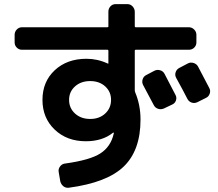

<svg xmlns="http://www.w3.org/2000/svg" viewBox="-20 -837 1040 916"><path d="M715.8 -499Q728.5 -505.9 743.2 -502Q757.8 -498 764.6 -485.4Q782.2 -452.1 817.4 -383.8Q824.2 -371.1 819.3 -357.4Q814.5 -343.8 800.8 -337.9L761.7 -319.3Q748 -313.5 734.4 -317.9Q720.7 -322.3 713.9 -335L663.1 -430.7Q656.2 -443.4 660.2 -457.5Q664.1 -471.7 676.8 -478.5ZM924.8 -519.5Q960.9 -451.2 978.5 -417Q985.4 -404.3 980.5 -390.1Q975.6 -376 962.9 -370.1L921.9 -349.6Q908.2 -342.8 894 -347.7Q879.9 -352.5 873 -367.2Q856.4 -400.4 820.3 -465.8Q813.5 -478.5 817.9 -492.2Q822.3 -505.9 835 -512.7L876 -534.2Q888.7 -541 903.3 -536.6Q918 -532.2 924.8 -519.5ZM481.9 -295.4Q509.8 -321.3 509.8 -360.4Q509.8 -399.4 481.9 -424.8Q454.1 -450.2 410.2 -450.2Q366.2 -450.2 337.9 -424.8Q309.6 -399.4 309.6 -360.4Q309.6 -321.3 337.9 -295.4Q366.2 -269.5 410.2 -269.5Q454.1 -269.5 481.9 -295.4ZM85 -599.6Q70.3 -599.6 60.1 -609.9Q49.8 -620.1 49.8 -634.8V-670.9Q49.8 -685.5 60.1 -696.3Q70.3 -707 85 -707H492.2Q497.1 -707 497.1 -710.9V-781.2Q497.1 -795.9 506.8 -806.6Q516.6 -817.4 532.2 -817.4H587.9Q602.5 -817.4 612.8 -806.2Q623 -794.9 623 -780.3V-711.9Q623 -707 627.9 -707H880.9Q895.5 -707 906.2 -696.3Q917 -685.5 917 -670.9V-634.8Q917 -620.1 906.7 -609.9Q896.5 -599.6 880.9 -599.6H627.9Q623 -599.6 623 -594.7V-406.2Q623 -402.3 625 -396.5Q650.4 -335.9 650.4 -266.6Q650.4 -120.1 570.8 -43Q491.2 34.2 308.6 58.6Q293.9 60.5 282.7 51.8Q271.5 43 267.6 28.3L259.8 -17.6Q257.8 -31.2 266.6 -43Q275.4 -54.7 289.1 -56.6Q410.2 -73.2 459.5 -105.5Q508.8 -137.7 522.5 -199.2Q522.5 -200.2 522.9 -201.2Q523.4 -202.1 523.4 -203.1Q523.4 -204.1 522.5 -204.1H519.5Q468.8 -163.1 389.6 -163.1Q298.8 -163.1 240.7 -218.8Q182.6 -274.4 182.6 -360.4Q182.6 -447.3 241.2 -502Q299.8 -556.6 392.6 -556.6Q445.3 -556.6 493.2 -534.2Q493.2 -534.2 494.1 -534.2L496.1 -533.2Q497.1 -533.2 497.1 -534.2V-594.7Q497.1 -599.6 492.2 -599.6Z"/></svg>

Font: Rounded-L Mgen+ 1mn bold
Style: Bold
Weight: 700
Designer: [Source Han Sans]
Ryoko NISHIZUKA  (kana & ideographs); Paul D. Hunt (Latin, Greek & Cyrillic); Wenlong ZHANG  (bopomofo
Version: Version 1.059.20150602